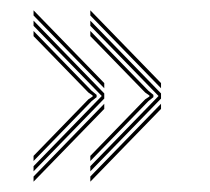

<svg xmlns="http://www.w3.org/2000/svg" viewBox="-20 -495 407 372"><path d="M155 -163V-173L287.2 -309L155 -445V-455L292 -314V-304ZM155 -143V-153L292 -294V-284ZM155 -183V-193L261.2 -302.5L269.5 -308V-310L261.2 -315.8L155 -425V-435L267.5 -319.2L277.2 -311.2V-306.8L267.5 -299ZM292 -324 155 -465V-475L292 -334ZM45 -163V-173L177.2 -309L45 -445V-455L182 -314V-304ZM45 -143V-153L182 -294V-284ZM45 -183V-193L151.2 -302.5L159.5 -308V-310L151.2 -315.8L45 -425V-435L157.5 -319.2L167.2 -311.2V-306.8L157.5 -299ZM182 -324 45 -465V-475L182 -334Z"/></svg>

Font: Big Shoulders Inline Text Thin
Style: Regular
Weight: 100
Designer: Patric King
Foundry: XO Type Co
Version: Version 2.002